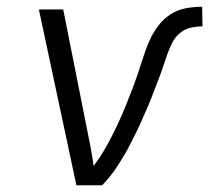

<svg xmlns="http://www.w3.org/2000/svg" viewBox="-20 -548 640 568"><path d="M206 0 95 -520H167L236 -173Q242 -144 247.5 -115Q253 -86 257 -57Q273 -78 286 -100Q299 -122 310.5 -144.5Q322 -167 332.5 -190Q343 -213 352.5 -236.5Q362 -260 371 -283.5Q380 -307 388 -330.5Q396 -354 403.5 -378Q411 -402 421 -425Q431 -448 446.5 -469.5Q462 -491 483.5 -505Q505 -519 529.5 -523.5Q554 -528 578 -528L579 -470Q562 -470 544 -466Q526 -462 511.5 -449.5Q497 -437 489 -420.5Q481 -404 475 -387.5Q469 -371 463.5 -354Q458 -337 451.5 -320Q445 -303 438.5 -286Q432 -269 425.5 -252.5Q419 -236 411.5 -219.5Q404 -203 397 -186.5Q390 -170 381.5 -153.5Q373 -137 365 -121Q357 -105 347.5 -89Q338 -73 328 -57.5Q318 -42 306.5 -27.5Q295 -13 282 0Z"/></svg>

Font: Iosevka Aile Light Oblique
Style: Regular
Weight: 300
Italic angle: -9°
Designer: Belleve Invis
Foundry: Belleve Invis
Version: Version 31.1.0; ttfautohint (v1.8.4)